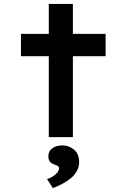

<svg xmlns="http://www.w3.org/2000/svg" viewBox="-20 -700 663 980"><path d="M229 0V-680H352V0ZM87 -413V-527H519V-413ZM250 260 220 214Q234 210 248 201.5Q262 193 271.5 182Q281 171 281 160Q281 150 275 147Q269 144 259 140Q244 135 235.5 126Q227 117 227 97Q227 71 247.5 56.5Q268 42 299 42Q331 42 357.5 63.5Q384 85 384 128Q384 152 372 173.5Q360 195 340 211Q320 227 296 239.5Q272 252 250 260Z"/></svg>

Font: Lexend Mega Medium
Style: Regular
Weight: 500
Version: Version 1.007